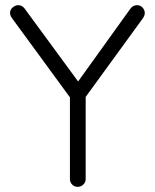

<svg xmlns="http://www.w3.org/2000/svg" viewBox="-20 -724 599 744"><path d="M511 -704Q524 -704 532.5 -694.5Q541 -685 541 -674Q541 -669 539.5 -664.5Q538 -660 535 -655L300 -332L312 -371V-30Q312 -18 303 -9Q294 0 281 0Q268 0 259.5 -9Q251 -18 251 -30V-364L256 -340L27 -653Q23 -658 21 -663.5Q19 -669 19 -674Q19 -687 29.5 -695.5Q40 -704 51 -704Q66 -704 76 -690L291 -397L276 -399L485 -690Q495 -704 511 -704Z"/></svg>

Font: Quicksand Light
Style: Regular
Weight: 400
Version: Version 3.004